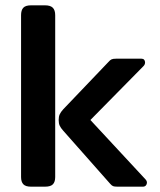

<svg xmlns="http://www.w3.org/2000/svg" viewBox="-20 -700 601 720"><path d="M59 -36V-643Q59 -662 67.5 -671Q76 -680 96 -680H149Q169 -680 178 -671Q187 -662 187 -643V-36Q187 -18 178.5 -9Q170 0 149 0H96Q76 0 67.5 -9Q59 -18 59 -36ZM393 -11 217 -210Q208 -220 204 -228.5Q200 -237 200 -250Q200 -263 204 -271.5Q208 -280 217 -290L387 -468Q393 -475 398.5 -477.5Q404 -480 417 -480H510Q517 -480 520.5 -476Q524 -472 524 -466Q524 -458 518 -452L319 -250L525 -28Q531 -22 531 -15Q531 -9 527 -4.5Q523 0 516 0H420Q409 0 404 -2Q399 -4 393 -11Z"/></svg>

Font: Mitr
Style: Regular
Weight: 400
Designer: Thanarat Vachiruckul
Foundry: Cadson Demak
Version: Version 1.002